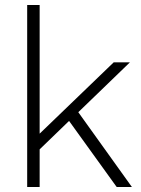

<svg xmlns="http://www.w3.org/2000/svg" viewBox="-20 -750 567 770"><path d="M501 -500 294 -300 509 0H448L257 -265L139 -151V0H89V-730H139V-214L436 -500Z"/></svg>

Font: Work Sans Light
Style: Regular
Weight: 300
Designer: Wei Huang
Foundry: Wei Huang
Version: Version 2.012; ttfautohint (v1.8.3)